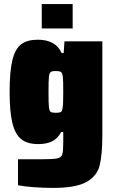

<svg xmlns="http://www.w3.org/2000/svg" viewBox="-20 -712 559 938"><path d="M68 193V66H188Q242 66 261 61.5Q280 57 284.5 42Q289 27 289 -18V-67H279Q261 -34 233.5 -21Q206 -8 167 -8Q115 -8 85 -31Q55 -54 41 -109Q27 -164 27 -264Q27 -365 41 -420Q55 -475 84.5 -496.5Q114 -518 165 -518Q252 -518 281 -453H291L295 -510H480V-55Q480 46 466.5 97.5Q453 149 401.5 177.5Q350 206 239 206Q193 206 145 202.5Q97 199 68 193ZM286 -185Q289 -201 289 -263Q289 -321 287 -336Q285 -355 278 -360Q271 -365 253 -365Q234 -365 227.5 -360Q221 -355 219 -336.5Q217 -318 217 -263Q217 -208 219 -189Q221 -170 227.5 -165.5Q234 -161 253 -161Q271 -161 277.5 -165Q284 -169 286 -185ZM184 -573V-692H335V-573Z"/></svg>

Font: Saira Semi Condensed Black
Style: Regular
Weight: 900
Width: 4
Designer: Hector Gatti with collaboration of the Omnibus-Type team
Foundry: Omnibus-Type
Version: Version 1.001; ttfautohint (v1.8)